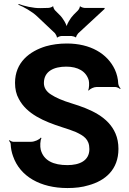

<svg xmlns="http://www.w3.org/2000/svg" viewBox="-20 -941 654 971"><path d="M321 -106C251 -106 201 -128 186 -184C182 -199 183 -233 190 -243L186 -245C180 -235 154 -224 138 -224H47C41 -224 31 -229 28 -232L25 -229C29 -226 34 -218 34 -212C35 -190 39 -170 46 -151C81 -49 184 10 321 10C360 10 396 6 428 -4C512 -27 579 -83 579 -188C579 -217 574 -243 564 -266C528 -350 438 -389 343 -418C297 -432 262 -447 238 -463C214 -478 202 -498 202 -521C202 -581 253 -604 315 -604C373 -604 416 -581 429 -534C432 -522 431 -494 426 -485L429 -483C435 -492 455 -501 468 -501H563C571 -501 583 -495 587 -491L590 -494C585 -498 579 -509 578 -518C577 -543 571 -567 561 -589C523 -670 437 -721 318 -721C279 -721 244 -716 212 -707C130 -682 56 -626 56 -522C56 -491 62 -464 75 -441C115 -364 203 -327 293 -298C322 -289 345 -281 364 -273C402 -255 432 -238 432 -187C432 -128 382 -106 321 -106ZM282 -865 260 -887C256 -890 248 -904 250 -908L246 -909C245 -905 230 -901 224 -901L185 -900C148 -899 100 -911 74 -921L73 -917C98 -907 142 -883 168 -858L258 -773C261 -769 269 -756 267 -753L271 -751C272 -755 287 -759 292 -759H341C346 -759 360 -755 362 -752L365 -753C364 -756 372 -769 375 -772L509 -896V-901H408C403 -901 388 -905 387 -909L383 -907C385 -904 377 -890 373 -887L352 -866C336 -850 315 -815 315 -798H319C319 -815 298 -850 282 -865Z"/></svg>

Font: Asimov
Style: Edge
Weight: 500
Designer: Google
Version: Version 2.000980: 2014